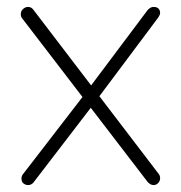

<svg xmlns="http://www.w3.org/2000/svg" viewBox="-20 -530 523 554"><path d="M61 -510Q71 -510 77 -501L438 -28Q442 -23 442 -16Q442 -8 436.5 -2Q431 4 423 4Q414 4 406 -5L44 -477Q40 -482 40 -489Q40 -498 46.5 -504Q53 -510 61 -510ZM61 4Q54 4 48 -0.5Q42 -5 42 -15Q42 -22 46 -27L221 -254L245 -223L77 -4Q71 4 61 4ZM423 -510Q433 -510 437.5 -505Q442 -500 442 -493Q442 -490 440.5 -486.5Q439 -483 437 -480L262 -246L241 -281L406 -501Q414 -510 423 -510Z"/></svg>

Font: Quicksand Variable Light
Style: Regular
Weight: 300
Designer: Andrew Paglinawan
Foundry: Andrew Paglinawan
Version: Version 3.004